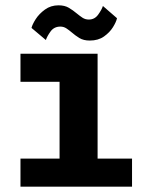

<svg xmlns="http://www.w3.org/2000/svg" viewBox="-20 -702 540 722"><path d="M57 0V-105.5H204V-394.5H57V-500H347V-105.5H476.5V0ZM317.5 -549.5Q294 -549.5 278.2 -559.2Q262.5 -569 250.5 -579.5Q240 -588.5 229.8 -595.2Q219.5 -602 207 -602Q183.5 -602 170.2 -583.8Q157 -565.5 152.5 -551.5L98.5 -597Q101.5 -610 114.2 -630Q127 -650 149 -666Q171 -682 200 -682Q223.5 -682 239.2 -672.5Q255 -663 268 -652Q279.5 -642.5 290 -635.5Q300.5 -628.5 314 -628.5Q336 -628.5 349.2 -647Q362.5 -665.5 367 -679.5L420 -633.5Q417 -619.5 404.8 -599.8Q392.5 -580 371 -564.8Q349.5 -549.5 317.5 -549.5Z"/></svg>

Font: Trispace Thin SemiBold
Style: Regular
Weight: 600
Version: Version 1.210